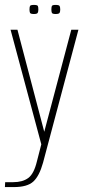

<svg xmlns="http://www.w3.org/2000/svg" viewBox="-25 -591 356 781"><path d="M-5 170 -4 150H29Q67 150 90 133Q113 116 125 66L143 -4L18 -470H46L155 -55L265 -470H294L150 71Q135 125 110.5 147.5Q86 170 31 170ZM201 -534Q188 -534 186 -539Q184 -544 184 -552Q184 -562 186 -566.5Q188 -571 201 -571Q215 -571 217.5 -566.5Q220 -562 220 -552Q220 -544 217.5 -539Q215 -534 201 -534ZM113 -534Q99 -534 97 -539Q95 -544 95 -552Q95 -562 97 -566.5Q99 -571 113 -571Q127 -571 129 -566.5Q131 -562 131 -552Q131 -544 128.5 -539Q126 -534 113 -534Z"/></svg>

Font: Smooch Sans ExtraLight
Style: Regular
Weight: 200
Designer: Robert E. Leuschke
Foundry: Robert E. Leuschke
Version: Version 1.010; ttfautohint (v1.8.3)